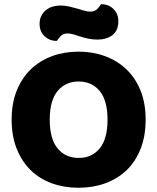

<svg xmlns="http://www.w3.org/2000/svg" viewBox="-20 -869 743 907"><path d="M351 18Q283 18 225 -3Q167 -24 125 -65Q83 -106 59 -166Q35 -226 35 -304Q35 -382 59.5 -442Q84 -502 126.5 -542.5Q169 -583 226.5 -604Q284 -625 351 -625Q418 -625 475.5 -604Q533 -583 576 -542.5Q619 -502 643.5 -442Q668 -382 668 -304Q668 -226 644 -165.5Q620 -105 577.5 -64.5Q535 -24 477 -3Q419 18 351 18ZM351 -484Q290 -484 252.5 -439.5Q215 -395 215 -304Q215 -213 252 -168Q289 -123 352 -123Q414 -123 451 -168Q488 -213 488 -304Q488 -394 451 -439Q414 -484 351 -484ZM406 -814Q428 -814 440 -827Q452 -840 457 -849H461Q493 -849 516 -826.5Q539 -804 539 -769Q539 -724 511 -703Q483 -682 441 -682Q417 -682 396.5 -686.5Q376 -691 359 -696.5Q342 -702 327 -706.5Q312 -711 300 -711Q278 -711 266.5 -698.5Q255 -686 249 -676H245Q214 -676 190.5 -698Q167 -720 167 -756Q167 -778 175.5 -794.5Q184 -811 198 -822Q212 -833 229.5 -838Q247 -843 265 -843Q286 -843 306 -838.5Q326 -834 344.5 -828.5Q363 -823 378.5 -818.5Q394 -814 406 -814Z"/></svg>

Font: Baloo 2 Latin ExtraBold
Style: Regular
Weight: 400
Designer: Sarang Kulkarni and Ek Type
Foundry: Ek Type
Version: Version 1.001